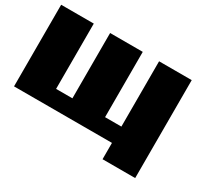

<svg xmlns="http://www.w3.org/2000/svg" viewBox="-127 -789 1254 1132"><g transform="rotate(30 500.0 -222.5)"><path d="M0 -555.6H222.2V-111.1H333.3V-555.6H555.6V-111.1H666.7V-555.6H888.9V111.1H666.7V0H0Z"/></g></svg>

Font: Pixeloid Sans
Style: Bold
Weight: 700
Monospace: yes
Designer: GGBot
Version: 0.3